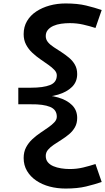

<svg xmlns="http://www.w3.org/2000/svg" viewBox="-20 -895 609 1112"><path d="M360 197Q311 197 267.5 185.5Q224 174 190 151Q156 128 136.5 95Q117 62 117 20Q117 -15 131 -41.5Q145 -68 167 -88.5Q189 -109 213.5 -125.5Q238 -142 259.5 -157Q281 -172 295 -187Q309 -202 309 -219Q309 -260 270 -276Q231 -292 159 -291H86V-387H159Q231 -387 270 -402.5Q309 -418 309 -459Q309 -475 295 -490Q281 -505 259.5 -520Q238 -535 213.5 -552Q189 -569 167 -589.5Q145 -610 131 -636.5Q117 -663 117 -697Q117 -740 136.5 -773Q156 -806 190 -828.5Q224 -851 267.5 -863Q311 -875 360 -875Q429 -875 478.5 -863Q528 -851 569 -837L533 -733Q499 -744 462 -752.5Q425 -761 384 -761Q359 -761 334 -757.5Q309 -754 289 -745Q269 -736 257 -721.5Q245 -707 245 -686Q245 -666 258 -650.5Q271 -635 292 -621.5Q313 -608 336 -593Q359 -578 380 -560.5Q401 -543 414 -520Q427 -497 427 -466Q427 -421 397 -391.5Q367 -362 316.5 -347Q266 -332 204 -332V-345Q266 -345 316.5 -330.5Q367 -316 397 -286.5Q427 -257 427 -212Q427 -181 414 -158Q401 -135 380 -117.5Q359 -100 336 -85.5Q313 -71 292 -57Q271 -43 258 -27.5Q245 -12 245 8Q245 30 257 44.5Q269 59 289 67.5Q309 76 334 80Q359 84 384 84Q425 84 462 75Q499 66 533 55L569 159Q528 173 478.5 185Q429 197 360 197Z"/></svg>

Font: BioRhyme SemiExpanded
Style: Bold
Weight: 700
Width: 6
Designer: Aoife Mooney
Foundry: Aoife Mooney Type
Version: Version 1.600;gftools[0.9.33]